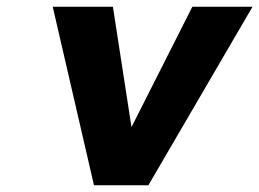

<svg xmlns="http://www.w3.org/2000/svg" viewBox="-20 -548 767 568"><path d="M369 -172 314 -528H136L258 0H419L727 -528H549Z"/></svg>

Font: Asimov
Style: XWidIt
Weight: 500
Designer: Google
Version: Version 2.000980; 2014